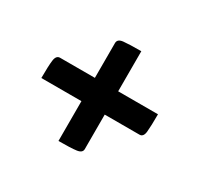

<svg xmlns="http://www.w3.org/2000/svg" viewBox="-87 -564 586 564"><g transform="rotate(30 206.0 -282.0)"><path d="M31 -242Q31 -284 33.5 -302.5Q36 -321 49 -321H381Q381 -280 379 -261Q377 -242 364 -242ZM167 -107V-439Q167 -453 186 -455Q205 -457 246 -457V-125Q246 -112 227.5 -109.5Q209 -107 167 -107Z"/></g></svg>

Font: Yanone Kaffeesatz Medium
Style: Regular
Weight: 500
Designer: Yanone (Cyrillic: Daniel Pouzeot, Huerta Tipografica, and Cyreal)
Foundry: Yanone
Version: Version 2.003